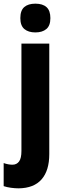

<svg xmlns="http://www.w3.org/2000/svg" viewBox="-58 -788 349 1048"><path d="M53 -689Q53 -731 74.5 -749.5Q96 -768 135 -768Q175 -768 196 -749Q217 -730 217 -689Q217 -648 195 -629.5Q173 -611 135 -611Q97 -611 75 -629.5Q53 -648 53 -689ZM44 240Q24 240 2 237Q-20 234 -38 228V102Q-13 111 10 111Q33 111 46 93.5Q59 76 59 36V-550H211V53Q211 143 169 191Q127 239 44 240Z"/></svg>

Font: Noto Sans Lao UI Cond ExtBd
Style: Regular
Weight: 800
Width: 3
Designer: Monotype Design Team
Foundry: Monotype Imaging Inc.
Version: Version 2.000; ttfautohint (v1.8.4.7-5d5b)